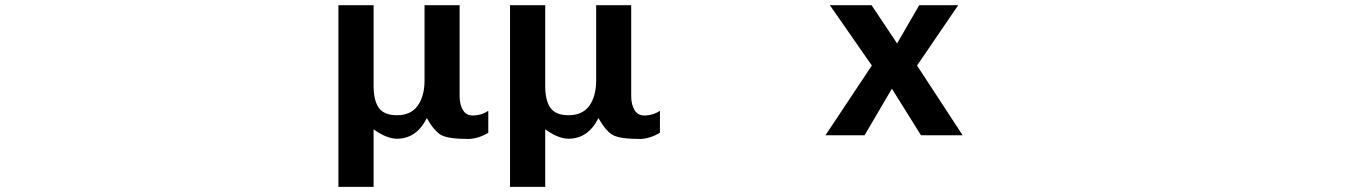

<svg xmlns="http://www.w3.org/2000/svg" viewBox="-20 -520 5221 738"><path d="M1746.6 -150.9Q1746.6 -116.7 1760.3 -95.5Q1773.9 -74.2 1801.8 -76.2Q1833 -77.6 1856.9 -94.2V-9.8Q1819.8 12.7 1781.7 14.2Q1703.6 14.2 1675.8 -1Q1649.9 -15.1 1620.6 -65.9Q1580.6 13.2 1505.9 13.2Q1466.3 13.2 1416 -22.9V198.2H1280.8V-500H1416V-189.9Q1416 -133.3 1436.3 -105.2Q1456.5 -77.1 1505.9 -77.1Q1559.1 -77.1 1585.4 -113.5Q1611.8 -149.9 1611.8 -210.9V-500H1746.6Z M2406.2 -150.9Q2406.2 -116.7 2419.9 -95.5Q2433.6 -74.2 2461.4 -76.2Q2492.7 -77.6 2516.6 -94.2V-9.8Q2479.5 12.7 2441.4 14.2Q2363.3 14.2 2335.4 -1Q2309.6 -15.1 2280.3 -65.9Q2240.2 13.2 2165.5 13.2Q2126 13.2 2075.7 -22.9V198.2H1940.4V-500H2075.7V-189.9Q2075.7 -133.3 2095.9 -105.2Q2116.2 -77.1 2165.5 -77.1Q2218.8 -77.1 2245.1 -113.5Q2271.5 -149.9 2271.5 -210.9V-500H2406.2Z M3680.2 0H3520L3408.2 -179.2L3303.2 0H3152.8L3331.1 -268.1L3169.9 -500H3330.1L3428.2 -353L3513.2 -500H3663.1L3504.9 -268.1Z"/></svg>

Font: Perun
Style: Bold
Weight: 700
Foundry: Copyright (c) Stefan Peev, Context Ltd, 2016
Version: Version 1.0000